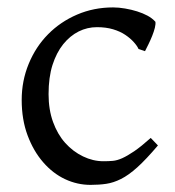

<svg xmlns="http://www.w3.org/2000/svg" viewBox="-20 -489 477 523"><path d="M410.2 -92.8Q377.9 -54.7 354 -33.2Q330.1 -11.7 309.6 -1.5Q289.1 8.8 269.5 11.7Q250 14.6 226.6 14.6Q190.4 14.6 157.2 -1Q124 -16.6 97.7 -46.9Q71.3 -77.1 55.2 -120.1Q39.1 -163.1 39.1 -216.8Q39.1 -268.6 58.1 -314.9Q77.1 -361.3 110.8 -395.5Q144.5 -429.7 189.9 -449.2Q235.4 -468.8 288.1 -468.8Q303.7 -468.8 320.8 -465.8Q337.9 -462.9 353.5 -458Q369.1 -453.1 381.8 -446.3Q394.5 -439.5 403.3 -429.7Q404.3 -423.8 401.9 -413.6Q399.4 -403.3 394.5 -391.1Q389.6 -378.9 384.3 -368.2Q378.9 -357.4 375 -349.6L357.4 -355.5Q353.5 -364.3 344.2 -374.5Q335 -384.8 321.3 -394Q307.6 -403.3 288.1 -409.2Q268.6 -415 244.1 -415Q217.8 -415 194.3 -403.3Q170.9 -391.6 152.3 -368.7Q133.8 -345.7 123 -312Q112.3 -278.3 112.3 -232.4Q112.3 -190.4 124.5 -156.7Q136.7 -123 157.7 -99.6Q178.7 -76.2 206.1 -63Q233.4 -49.8 261.7 -49.8Q275.4 -49.8 287.1 -50.8Q298.8 -51.8 313 -58.1Q327.1 -64.5 345.7 -77.1Q364.3 -89.8 390.6 -113.3L410.2 -92.8Z"/></svg>

Font: Podda
Style: Regular
Weight: 400
Designer: Md. Tanbin Islam Siyam
Foundry: Tanbin Islam Siyam
Version: Version 0.258